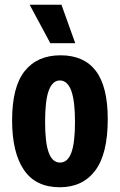

<svg xmlns="http://www.w3.org/2000/svg" viewBox="-20 -775 506 809"><path d="M232 14Q130 14 80.5 -59.5Q31 -133 31 -268Q31 -409 84 -475.5Q137 -542 235 -542Q334 -542 384 -476Q434 -410 434 -273Q434 -126 381 -56Q328 14 232 14ZM233 -90Q265 -90 280.5 -131.5Q296 -173 296 -261Q296 -351 280 -393.5Q264 -436 232 -436Q202 -436 186 -395Q170 -354 170 -261Q170 -173 185.5 -131.5Q201 -90 233 -90ZM192 -593 105 -755H239L297 -593Z"/></svg>

Font: Bricolage Grotesque 12pt Condensed Bricolage Grotesque 10pt Condensed Regular
Style: Bold
Weight: 700
Width: 3
Designer: Mathieu Triay
Foundry: Atelier Triay
Version: Version 1.001; ttfautohint (v1.8.4.7-5d5b);gftools[0.9.33.de